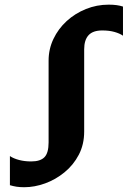

<svg xmlns="http://www.w3.org/2000/svg" viewBox="-20 -772 556 804"><path d="M81.5 12Q63 12 49 9.8Q35 7.5 21.5 3.5V-118.5Q37 -108 60.2 -102Q83.5 -96 110.5 -96Q149 -96 166.2 -113.8Q183.5 -131.5 183.5 -175.5V-518Q183.5 -566.5 203.8 -609Q224 -651.5 259.2 -683.8Q294.5 -716 339.8 -734.2Q385 -752.5 435 -752.5Q453.5 -752.5 468.2 -750.5Q483 -748.5 495 -744.5V-622.5Q481.5 -632 459.5 -638.2Q437.5 -644.5 408.5 -644.5Q369 -644.5 350.8 -624.5Q332.5 -604.5 332.5 -565.5V-221Q332.5 -167 310 -124Q287.5 -81 250.2 -50.5Q213 -20 168.8 -4Q124.5 12 81.5 12Z"/></svg>

Font: Merriweather Light 18pt
Style: Bold
Weight: 700
Version: Version 2.100